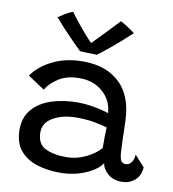

<svg xmlns="http://www.w3.org/2000/svg" viewBox="-85 -830 826 916"><g transform="rotate(10 328.0 -372.5)"><path d="M265 10.5Q202.5 10.5 151.8 -6.2Q101 -23 71 -60.2Q41 -97.5 41 -159.5Q41 -219 74.5 -257.8Q108 -296.5 165.2 -315.5Q222.5 -334.5 293.5 -334.5Q326 -334.5 357.5 -329.5Q389 -324.5 412.2 -318.5Q435.5 -312.5 443.5 -309Q442 -325.5 437.5 -342.5Q433 -359.5 425 -373Q406 -406.5 369.8 -428.2Q333.5 -450 279 -450Q221 -450 181.2 -425Q141.5 -400 121.5 -366.5L40.5 -420Q73 -468.5 137.2 -500Q201.5 -531.5 282.5 -531.5Q366.5 -531.5 421.5 -499.2Q476.5 -467 502 -415Q515 -388.5 522.5 -357Q530 -325.5 531.5 -279Q532.5 -230 533.8 -195.2Q535 -160.5 536.5 -136Q539 -103.5 546.5 -94Q554 -84.5 568 -84.5Q584 -84.5 594.8 -98.2Q605.5 -112 607.5 -137L655.5 -84Q652.5 -42 626 -20Q599.5 2 564 2Q522 2 495.8 -21.2Q469.5 -44.5 466.5 -71.5Q456 -53 427.5 -34Q399 -15 357.2 -2.2Q315.5 10.5 265 10.5ZM283 -68Q331.5 -68 376.5 -89.5Q421.5 -111 447 -141Q446.5 -171.5 447 -196Q447.5 -220.5 448.5 -241Q434 -246 393 -254.2Q352 -262.5 300.5 -262.5Q234 -262.5 187.5 -236.5Q141 -210.5 141 -164Q141 -107.5 180.8 -87.8Q220.5 -68 283 -68ZM427.5 -751.5Q439 -746.5 454 -737Q469 -727.5 481.5 -718.8Q494 -710 498.5 -706.5Q444 -656 401.2 -620.8Q358.5 -585.5 342 -574.5Q324 -574.5 299.5 -575.2Q275 -576 260.5 -577Q228 -608.5 195 -642.8Q162 -677 126.5 -718Q138.5 -726.5 158 -738.5Q177.5 -750.5 195.5 -756.5Q213 -732 235 -704.8Q257 -677.5 276.5 -655.5Q296 -633.5 305.5 -624.5Q317.5 -636.5 338.8 -658.5Q360 -680.5 383.8 -705.5Q407.5 -730.5 427.5 -751.5Z"/></g></svg>

Font: Grandstander
Style: Regular
Weight: 400
Designer: Tyler Finck
Foundry: Etcetera Type Co
Version: Version 1.200; ttfautohint (v1.8.3)